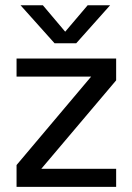

<svg xmlns="http://www.w3.org/2000/svg" viewBox="-20 -728 516 748"><path d="M277 -559.5H192.5L60 -707.5H147L234 -604.5L321.5 -707.5H409ZM44.5 -500H432.5V-415L141 -70.5H432.5V0H44.5V-85L335 -429.5H44.5Z"/></svg>

Font: Overused Grotesk
Style: Regular
Weight: 450
Version: Version 0.004